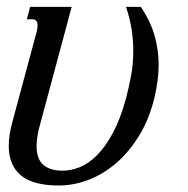

<svg xmlns="http://www.w3.org/2000/svg" viewBox="-20 -539 558 569"><path d="M166 -33.2Q190.4 -33.2 216.6 -43.7Q242.7 -54.2 267.6 -79.1Q292.5 -104 314.7 -145.3Q336.9 -186.5 353.5 -247.6Q361.8 -279.3 368.4 -314.5Q375 -349.6 375 -389.2Q375 -418.9 370.1 -451.2Q365.2 -483.4 353.5 -518.6H397.5Q426.8 -474.6 438.5 -432.1Q450.2 -389.6 450.2 -347.7Q450.2 -323.7 447 -300Q443.8 -276.4 438.5 -252.9Q423.3 -188 393.3 -138.7Q363.3 -89.4 325 -56.2Q286.6 -22.9 242.4 -6.1Q198.2 10.7 154.3 10.7Q77.6 10.7 41.7 -19.5Q5.9 -49.8 5.9 -106.4Q5.9 -122.1 8.5 -139.9Q11.2 -157.7 16.6 -177.2L88.9 -445.8Q90.3 -451.2 90.8 -455.3Q91.3 -459.5 91.3 -463.4Q91.3 -481.9 75.7 -481.9H59.6L69.3 -518.6H192.4L99.6 -173.3Q94.2 -154.8 91.3 -137.7Q88.4 -120.6 88.4 -105Q88.4 -89.4 92.3 -76.2Q96.2 -63 105.2 -53.5Q114.3 -43.9 129.2 -38.6Q144 -33.2 166 -33.2Z"/></svg>

Font: Arian AMU Serif
Style: Italic
Weight: 400
Italic angle: -15°
Designer: Ruben Hakobyan (Tarumian)
Foundry: Ruben Hakobyan (Tarumian)
Version: Version 1.002